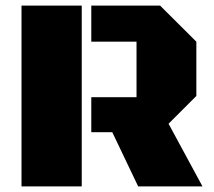

<svg xmlns="http://www.w3.org/2000/svg" viewBox="-20 -668 766 688"><path d="M57.1 0V-647.9H272.9V0ZM705.6 0H475.1L382.3 -194.3H307.1V-319.8H469.2V-518.6H307.1V-647.9H553.7L683.6 -518.6V-324.2L584 -224.6Z"/></svg>

Font: Black Ops One [rus by aLiNcE]
Style: Regular
Weight: 400
Designer: James Grieshaber
Foundry: James Grieshaber
Version: Version 1.002;May 25, 2024;FontCreator 13.0.0.2680 64-bit